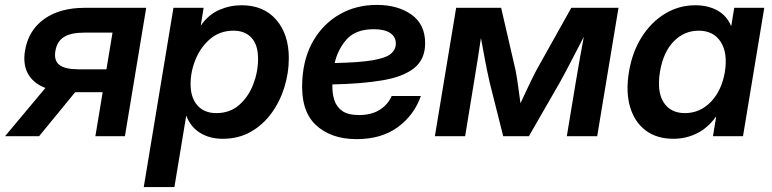

<svg xmlns="http://www.w3.org/2000/svg" viewBox="-49 -547 3101 771"><path d="M452.6 0H334L363.3 -176.8H252.9L107.9 0H-28.8L133.3 -193.8Q85 -212.4 63.7 -250.2Q42.5 -288.1 51.3 -342.8Q64.9 -425.3 128.2 -470.5Q191.4 -515.6 291 -515.6H538.1ZM378.4 -268.6 402.8 -416H289.6Q235.8 -416 207.8 -398.4Q179.7 -380.9 173.3 -341.8Q167 -303.2 189.9 -285.9Q212.9 -268.6 268.6 -268.6Z M528.3 204.1 647.5 -515.6H768.6L757.3 -444.8H757.8Q788.1 -488.3 831.1 -507.1Q874 -525.9 921.4 -525.9Q1009.8 -525.9 1060.3 -467.5Q1110.8 -409.2 1110.8 -313.5Q1110.8 -253.9 1092.8 -196Q1074.7 -138.2 1040.5 -91.6Q1006.3 -44.9 957.3 -17.3Q908.2 10.3 845.7 10.3Q793 10.3 754.6 -13.4Q716.3 -37.1 699.2 -82H698.7L651.4 204.1ZM819.8 -92.8Q874 -92.8 911.4 -125.5Q948.7 -158.2 968 -208.5Q987.3 -258.8 987.3 -311Q987.3 -366.7 960.9 -395.3Q934.6 -423.8 888.7 -423.8Q834.5 -423.8 795.9 -391.4Q757.3 -358.9 736.8 -309.6Q716.3 -260.3 716.3 -209.5Q716.3 -154.8 743.7 -123.8Q771 -92.8 819.8 -92.8Z M1383.3 11.7Q1278.8 11.7 1218 -46.4Q1157.2 -104.5 1165 -226.1Q1170.4 -317.9 1210.4 -385.5Q1250.5 -453.1 1316.2 -490.2Q1381.8 -527.3 1464.4 -527.3Q1548.3 -527.3 1603.3 -488.3Q1658.2 -449.2 1658.2 -373.5Q1658.2 -309.6 1615.2 -274.4Q1572.3 -239.3 1489.3 -224.9Q1406.2 -210.4 1285.6 -208Q1284.7 -173.8 1293.2 -146Q1301.8 -118.2 1325.2 -101.6Q1348.6 -85 1392.6 -85Q1442.9 -85 1476.1 -106.2Q1509.3 -127.4 1523.9 -161.6H1641.1Q1613.8 -84 1547.9 -36.1Q1481.9 11.7 1383.3 11.7ZM1294.9 -293.9Q1393.6 -295.9 1446.8 -304.9Q1500 -314 1520.3 -330.8Q1540.5 -347.7 1540.5 -372.1Q1540.5 -398.9 1518.1 -414.3Q1495.6 -429.7 1451.7 -429.7Q1380.4 -429.7 1344.2 -390.1Q1308.1 -350.6 1294.9 -293.9Z M1697.3 0 1782.7 -515.6H1963.4L2021.5 -264.2Q2027.8 -230.5 2032.2 -196.8Q2036.6 -163.1 2041 -132.3Q2055.7 -163.1 2071.3 -196.8Q2086.9 -230.5 2104.5 -264.2L2245.1 -515.6H2434.6L2349.1 0H2227.1L2262.7 -214.8Q2271.5 -268.1 2279.5 -312.3Q2287.6 -356.4 2295.4 -399.4Q2272.5 -355.5 2249 -309.8Q2225.6 -264.2 2198.7 -215.3L2074.7 0H1971.7L1917.5 -215.3Q1906.7 -262.7 1898.4 -307.1Q1890.1 -351.6 1882.3 -394.5Q1876 -353 1869.4 -309.8Q1862.8 -266.6 1854 -214.8L1818.8 0Z M2655.3 10.3Q2587.9 10.3 2543.5 -23.4Q2499 -57.1 2481.2 -117.4Q2463.4 -177.7 2476.6 -258.3Q2489.7 -337.4 2527.6 -397.7Q2565.4 -458 2621.3 -491.9Q2677.2 -525.9 2743.2 -525.9Q2793.5 -525.9 2831.1 -505.4Q2868.7 -484.9 2886.2 -443.8H2887.7L2899.4 -515.6H3020L2934.6 0H2814L2826.7 -77.6H2825.2Q2793.9 -33.7 2750 -11.7Q2706.1 10.3 2655.3 10.3ZM2701.2 -92.8Q2761.7 -92.8 2805.4 -137.9Q2849.1 -183.1 2861.8 -258.3Q2874 -333.5 2845.2 -378.7Q2816.4 -423.8 2756.3 -423.8Q2698.7 -423.8 2656.5 -380.9Q2614.3 -337.9 2601.1 -258.3Q2588.4 -178.2 2616.2 -135.5Q2644 -92.8 2701.2 -92.8Z"/></svg>

Font: Inter Display SemiBold
Style: Italic
Weight: 600
Italic angle: -9.39999°
Designer: Rasmus Andersson
Foundry: rsms
Version: Version 4.000;git-a52131595